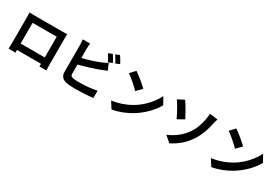

<svg xmlns="http://www.w3.org/2000/svg" viewBox="83 -2072 4834 3333"><g transform="rotate(30 2500.0 -405.5)"><path d="M126 -709C128 -681 128 -640 128 -612C128 -554 128 -183 128 -123C128 -75 125 12 125 17H263L262 -37H744L743 17H881C881 13 879 -83 879 -122C879 -182 879 -551 879 -612C879 -642 879 -679 881 -709C845 -707 807 -707 782 -707C710 -707 304 -707 232 -707C205 -707 167 -708 126 -709ZM262 -165V-580H745V-165Z M1738 -810 1659 -778C1686 -739 1717 -680 1737 -639L1818 -673C1799 -710 1763 -773 1738 -810ZM1856 -855 1777 -823C1805 -785 1837 -727 1858 -685L1937 -719C1920 -754 1883 -818 1856 -855ZM1307 -767H1159C1164 -736 1167 -685 1167 -663C1167 -601 1167 -233 1167 -118C1167 -32 1217 16 1304 32C1347 39 1407 43 1472 43C1582 43 1734 36 1828 22V-124C1746 -102 1584 -89 1480 -89C1435 -89 1394 -91 1364 -95C1319 -104 1299 -115 1299 -158V-343C1429 -375 1590 -425 1691 -465C1724 -477 1769 -496 1808 -512L1754 -639C1715 -615 1681 -599 1645 -585C1556 -547 1417 -503 1299 -474V-663C1299 -691 1302 -736 1307 -767Z M2241 -760 2147 -660C2220 -609 2345 -500 2397 -444L2499 -548C2441 -609 2311 -713 2241 -760ZM2116 -94 2200 38C2341 14 2470 -42 2571 -103C2732 -200 2865 -338 2941 -473L2863 -614C2800 -479 2670 -326 2499 -225C2402 -167 2272 -116 2116 -94Z M3244 -58 3363 44C3521 -33 3632 -142 3710 -263C3783 -375 3823 -497 3849 -614C3856 -643 3867 -692 3879 -731L3717 -753C3718 -728 3714 -678 3704 -632C3688 -550 3660 -437 3586 -330C3514 -225 3406 -126 3244 -58ZM3223 -748 3095 -682C3141 -618 3214 -487 3264 -380L3396 -455C3359 -525 3273 -678 3223 -748Z M4241 -760 4147 -660C4220 -609 4345 -500 4397 -444L4499 -548C4441 -609 4311 -713 4241 -760ZM4116 -94 4200 38C4341 14 4470 -42 4571 -103C4732 -200 4865 -338 4941 -473L4863 -614C4800 -479 4670 -326 4499 -225C4402 -167 4272 -116 4116 -94Z"/></g></svg>

Font: Noto Sans Mono CJK HK
Style: Bold
Weight: 700
Designer: Ryoko NISHIZUKA 西塚涼子 (kana, bopomofo & ideographs); Paul D. Hunt (Latin, Greek & Cyrillic); Sandoll Communications 산돌커뮤니
Foundry: Adobe
Version: Version 2.004;hotconv 1.0.118;makeotfexe 2.5.65603